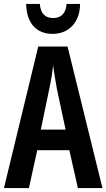

<svg xmlns="http://www.w3.org/2000/svg" viewBox="-20 -949 537 969"><path d="M384 -929H316C312 -880 288 -858 248 -858C207 -858 185 -881 181 -929H112C114 -829 166 -778 246 -778C326 -778 384 -836 384 -929ZM373 0H497L321 -714H173L0 0H126L168 -191H330ZM267 -501 311 -295H186L229 -502C238 -544 245 -586 248 -619C253 -585 259 -544 267 -501Z"/></svg>

Font: Noto Sans Armenian ExtraCondensed SemiBold
Style: Regular
Weight: 600
Width: 2
Designer: Monotype Design Team
Foundry: Monotype Imaging Inc.
Version: Version 2.008